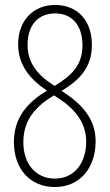

<svg xmlns="http://www.w3.org/2000/svg" viewBox="-20 -743 441 773"><path d="M202 -723C110 -723 53 -656 53 -565C53 -483 98 -426 169 -378C93 -332 36 -272 36 -171C36 -64 100 10 201 10C304 10 365 -70 365 -174C365 -268 305 -328 228 -377C298 -420 350 -469 350 -563C350 -658 294 -723 202 -723ZM202 -689C270 -689 312 -641 312 -561C312 -478 266 -438 200 -397C130 -441 91 -490 91 -563C91 -640 132 -689 202 -689ZM74 -170C74 -263 126 -316 197 -359L213 -349C297 -295 327 -236 327 -172C327 -89 281 -24 201 -24C126 -24 74 -81 74 -170Z"/></svg>

Font: Noto Sans Georgian ExtraCondensed ExtraLight
Style: Regular
Weight: 200
Width: 2
Designer: Monotype Design Team, Akaki Razmadze
Foundry: Google LLC
Version: Version 2.005